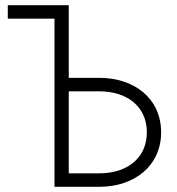

<svg xmlns="http://www.w3.org/2000/svg" viewBox="-20 -720 681 740"><path d="M190 -648V0H363C498 0 601 -81 601 -210C601 -340 498 -420 363 -420H245V-700H10V-648ZM245 -52V-368H363C469 -368 546 -310 546 -210C546 -110 469 -52 363 -52Z"/></svg>

Font: Jost Light
Style: Regular
Weight: 300
Version: Version 3.710